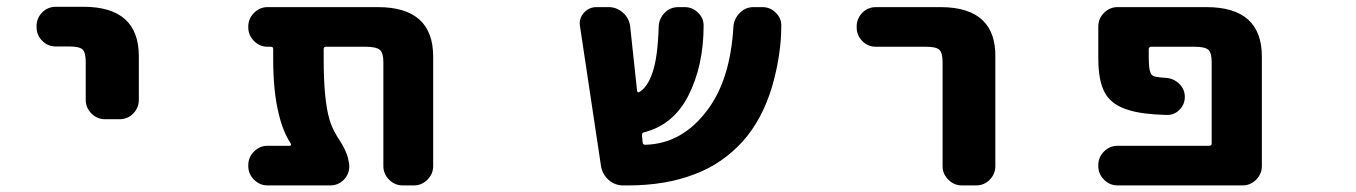

<svg xmlns="http://www.w3.org/2000/svg" viewBox="-20 -570 4040 572"><path d="M293 -214.8Q269.5 -214.8 252.4 -231.9Q235.4 -249 235.4 -272.5V-385.7Q235.4 -414.1 225.6 -422.9Q215.8 -431.6 185.5 -431.6H146.5Q122.1 -431.6 105.5 -448.7Q88.9 -465.8 88.9 -489.3V-492.2Q88.9 -515.6 105.5 -532.7Q122.1 -549.8 146.5 -549.8H228.5Q393.6 -549.8 393.6 -402.3V-272.5Q393.6 -249 377 -231.9Q360.4 -214.8 335.9 -214.8Z M1179.7 -17.6Q1156.2 -17.6 1139.2 -34.7Q1122.1 -51.8 1122.1 -75.2V-384.8Q1122.1 -412.1 1112.3 -420.9Q1100.6 -430.7 1071.3 -430.7H951.2Q944.3 -430.7 944.3 -423.8V-393.6Q944.3 -271.5 961.9 -212.9Q969.7 -187.5 981.4 -168.9Q981.4 -168 986.8 -159.7Q992.2 -151.4 993.7 -148.9Q995.1 -146.5 999.5 -139.2Q1003.9 -131.8 1005.4 -128.4Q1006.8 -125 1009.8 -118.7Q1012.7 -112.3 1014.2 -107.9Q1015.6 -103.5 1017.1 -97.2Q1018.6 -90.8 1019.5 -85.4Q1020.5 -80.1 1020.5 -74.2Q1020.5 -50.8 1003.9 -34.2Q987.3 -17.6 963.9 -17.6H777.3Q753.9 -17.6 736.8 -34.7Q719.7 -51.8 719.7 -75.2V-78.1Q719.7 -101.6 736.8 -118.7Q753.9 -135.7 777.3 -135.7H843.8Q845.7 -135.7 846.7 -137.7Q847.7 -139.6 846.7 -141.6Q823.2 -176.8 810.5 -230.5Q793.9 -296.9 793.9 -393.6V-423.8Q793.9 -430.7 787.1 -430.7H777.3Q753.9 -430.7 736.8 -447.8Q719.7 -464.8 719.7 -488.3V-491.2Q719.7 -514.6 736.8 -531.7Q753.9 -548.8 777.3 -548.8H1105.5Q1270.5 -548.8 1270.5 -401.4V-75.2Q1270.5 -51.8 1253.4 -34.7Q1236.3 -17.6 1212.9 -17.6Z M1836.9 -17.6Q1811.5 -17.6 1793 -34.2Q1774.4 -50.8 1770.5 -75.2L1708 -491.2Q1707 -496.1 1707 -500Q1707 -517.6 1718.8 -531.2Q1734.4 -548.8 1756.8 -548.8H1793Q1817.4 -548.8 1835.9 -532.2Q1854.5 -515.6 1857.4 -491.2L1877.9 -299.8Q1877.9 -296.9 1880.4 -295.4Q1882.8 -293.9 1884.8 -295.9Q1909.2 -310.5 1923.8 -353.5Q1939.5 -397.5 1942.4 -491.2Q1943.4 -514.6 1960 -531.7Q1976.6 -548.8 2001 -548.8H2019.5Q2043.9 -548.8 2060.5 -531.2Q2076.2 -515.6 2076.2 -494.1Q2076.2 -374 2030.3 -284.2Q1985.4 -197.3 1898.4 -175.8Q1891.6 -173.8 1892.6 -167L1894.5 -145.5Q1895.5 -138.7 1902.3 -138.7Q2013.7 -141.6 2088.9 -244.1Q2156.2 -335 2165 -491.2Q2167 -514.6 2184.1 -531.7Q2201.2 -548.8 2224.6 -548.8H2251Q2275.4 -548.8 2292 -531.2Q2307.6 -515.6 2307.6 -494.1Q2307.6 -407.2 2280.3 -312.5Q2251 -213.9 2192.4 -148.4Q2163.1 -116.2 2127 -91.3Q2090.8 -66.4 2048.8 -50.8Q1962.9 -17.6 1850.6 -17.6Z M2845.7 -17.6Q2822.3 -17.6 2805.2 -34.7Q2788.1 -51.8 2788.1 -75.2V-384.8Q2788.1 -413.1 2778.3 -421.9Q2768.6 -430.7 2739.3 -430.7H2589.8Q2565.4 -430.7 2548.8 -447.8Q2532.2 -464.8 2532.2 -488.3V-491.2Q2532.2 -514.6 2548.8 -531.7Q2565.4 -548.8 2589.8 -548.8H2782.2Q2868.2 -548.8 2909.2 -507.8Q2946.3 -470.7 2945.3 -400.4V-75.2Q2945.3 -51.8 2928.7 -34.7Q2912.1 -17.6 2887.7 -17.6Z M3309.6 -17.6Q3286.1 -17.6 3269 -34.7Q3252 -51.8 3252 -75.2V-78.1Q3252 -101.6 3269 -118.7Q3286.1 -135.7 3309.6 -135.7H3582Q3589.8 -135.7 3589.8 -142.6V-384.8Q3589.8 -412.1 3580.1 -421.4Q3570.3 -430.7 3539.1 -430.7H3410.2Q3402.3 -430.7 3402.3 -423.8V-396.5Q3402.3 -351.6 3414.1 -344.7Q3420.9 -339.8 3455.1 -337.9Q3477.5 -335.9 3493.7 -319.8Q3509.8 -303.7 3509.8 -281.2Q3509.8 -258.8 3493.2 -242.2Q3478.5 -227.5 3457 -227.5Q3456.1 -227.5 3455.1 -227.5Q3383.8 -229.5 3345.7 -241.2Q3293 -255.9 3272.5 -292Q3252 -327.1 3252 -396.5V-491.2Q3252 -514.6 3269 -531.7Q3286.1 -548.8 3309.6 -548.8H3574.2Q3739.3 -548.8 3739.3 -401.4V-75.2Q3739.3 -51.8 3722.2 -34.7Q3705.1 -17.6 3681.6 -17.6Z"/></svg>

Font: Rounded Mgen+ 2m bold
Style: Bold
Weight: 700
Designer: [Source Han Sans]
Ryoko NISHIZUKA  (kana & ideographs); Paul D. Hunt (Latin, Greek & Cyrillic); Wenlong ZHANG  (bopomofo
Version: Version 1.059.20150602